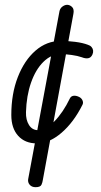

<svg xmlns="http://www.w3.org/2000/svg" viewBox="-20 -591 420 798"><path d="M133 5Q84 5 55.5 -26.5Q27 -58 27 -113Q27 -201 54 -270.5Q81 -340 127.5 -380.5Q174 -421 233 -421Q262 -421 293 -417Q324 -413 345 -405Q355 -402 360.5 -395.5Q366 -389 367 -381Q368 -373 364 -364Q358 -351 346.5 -349Q335 -347 320 -353Q303 -359 278 -362.5Q253 -366 233 -366Q193 -366 160.5 -334Q128 -302 109 -247.5Q90 -193 88 -125Q87 -93 100.5 -71.5Q114 -50 138 -50Q170 -50 206 -86.5Q242 -123 271 -183Q276 -192 286.5 -193Q297 -194 309 -188Q319 -183 323 -173.5Q327 -164 323 -156Q286 -82 235 -38.5Q184 5 133 5ZM128 187Q112 187 103.5 177Q95 167 97 154L226 -538Q228 -555 238.5 -563Q249 -571 259 -571Q270 -571 279.5 -562Q289 -553 285 -533L158 157Q157 166 152.5 176.5Q148 187 128 187Z"/></svg>

Font: Edu VIC WA NT Beginner
Style: Regular
Weight: 400
Designer: Tina and Corey Anderson
Foundry: Google for Education
Version: Version 1.003